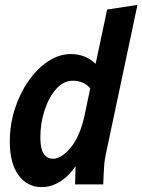

<svg xmlns="http://www.w3.org/2000/svg" viewBox="-20 -754 582 785"><path d="M20 -175Q20 -244 40.5 -308Q61 -372 96.5 -423Q132 -474 177 -503.5Q222 -533 270 -533Q329 -533 371 -493L418 -715L542 -734L413 -125Q408 -102 406.5 -84.5Q405 -67 404 -45L402 0H287L289 -75Q262 -34 225.5 -11.5Q189 11 151 11Q91 11 55.5 -38Q20 -87 20 -175ZM145 -193Q145 -145 159 -125Q173 -105 197 -105Q231 -105 269 -150.5Q307 -196 326 -283L349 -393Q333 -411 314.5 -417.5Q296 -424 278 -424Q240 -424 210 -390.5Q180 -357 162.5 -304Q145 -251 145 -193Z"/></svg>

Font: Radio Canada Condensed SemiBold
Style: Italic
Weight: 600
Width: 3
Italic angle: -12°
Designer: Charles Daoud, Etienne Aubert Bonn, Alexandre Saumier Demers, Jacques Le Bailly
Foundry: Radio-Canada
Version: Version 2.104; ttfautohint (v1.8.4.7-5d5b);gftools[0.9.28.de